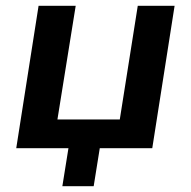

<svg xmlns="http://www.w3.org/2000/svg" viewBox="-20 -511 658 662"><path d="M195 131 216 0H36L113 -491H241L178 -99H393L455 -491H582L505 0H324L303 131Z"/></svg>

Font: Nunito Sans 11pt
Style: Bold Italic
Weight: 700
Italic angle: -9°
Version: Version 3.101;gftools[0.9.27]